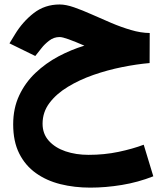

<svg xmlns="http://www.w3.org/2000/svg" viewBox="-20 -504 739 861"><path d="M651.4 -356 650.9 -221.2Q593.3 -216.3 527.6 -203.1Q461.9 -189.9 398.9 -168Q335.9 -146 284.2 -114.5Q232.4 -83 201.7 -42Q170.9 -1 170.9 50.8Q170.9 96.2 199 127.4Q227.1 158.7 273.9 174.6Q320.8 190.4 377 190.4Q448.2 190.4 511.7 177Q575.2 163.6 624.5 145L667.5 286.6Q599.1 313.5 526.6 325.4Q454.1 337.4 384.8 337.4Q313.5 337.4 251 321.8Q188.5 306.2 140.9 272.2Q93.3 238.3 66.2 184.3Q39.1 130.4 39.1 53.7Q39.1 -18.6 66.2 -76.2Q93.3 -133.8 139.2 -177.2Q185.1 -220.7 241.9 -251Q298.8 -281.2 358.4 -299.3Q315.4 -317.9 287.6 -327.9Q259.8 -337.9 247.1 -337.9Q221.2 -337.9 200.2 -321.5Q179.2 -305.2 166.5 -288.6L138.2 -252.9L22.5 -309.6L46.9 -349.6Q81.5 -406.7 131.3 -445.3Q181.2 -483.9 247.6 -483.9Q275.4 -483.9 312 -471.2Q348.6 -458.5 391.1 -439.5Q433.6 -420.4 478.5 -401.4Q523.4 -382.3 567.4 -369.4Q611.3 -356.4 651.4 -356Z"/></svg>

Font: Vazirmatn UI FD Black
Style: Regular
Weight: 900
Designer: Saber Rastikerdar
Foundry: Saber Rastikerdar
Version: Version 33.003